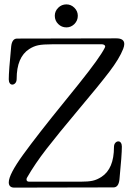

<svg xmlns="http://www.w3.org/2000/svg" viewBox="-20 -856 606 876"><path d="M45 0Q33 0 26.5 -6Q20 -12 20 -24Q20 -60 86 -151Q152 -242 274 -392Q289 -410 339 -472.5Q389 -535 418 -575.5Q447 -616 458 -638Q460 -642 460 -644Q460 -648 455.5 -651Q451 -654 445 -654H220Q176 -654 154.5 -649.5Q133 -645 113 -632Q56 -595 56 -496Q56 -484 50 -477Q44 -470 36 -470Q29 -470 24.5 -476.5Q20 -483 20 -494Q20 -531 31 -644Q35 -680 58 -680L511 -681Q547 -681 547 -655Q547 -646 542 -633Q525 -589 478.5 -528Q432 -467 340 -358Q246 -246 192.5 -177Q139 -108 103 -45Q101 -42 101 -37Q101 -27 114 -27H346Q383 -27 403 -31.5Q423 -36 443 -49Q500 -86 500 -185Q500 -197 506 -204Q512 -211 520 -211Q527 -211 531.5 -204.5Q536 -198 536 -187Q536 -150 525 -37Q521 -1 498 -1ZM230 -784Q230 -805 245.5 -820.5Q261 -836 283 -836Q304 -836 319.5 -820.5Q335 -805 335 -784Q335 -762 319.5 -746.5Q304 -731 283 -731Q261 -731 245.5 -746.5Q230 -762 230 -784Z"/></svg>

Font: Hina Mincho
Style: Regular
Weight: 400
Designer: satsuyako
Foundry: satsuyako
Version: Version 1.100